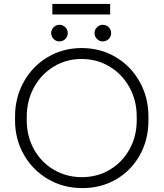

<svg xmlns="http://www.w3.org/2000/svg" viewBox="-20 -946 838 983"><path d="M57 -330V-349Q57 -447 102 -527.5Q147 -608 225 -654Q303 -700 398 -700Q494 -700 572 -654Q650 -608 695 -527.5Q740 -447 740 -349V-330Q740 -231 696 -152Q652 -73 575 -28Q498 17 402 17Q305 17 226.5 -28.5Q148 -74 102.5 -153.5Q57 -233 57 -330ZM680 -330V-349Q680 -432 642.5 -499.5Q605 -567 540.5 -605.5Q476 -644 397 -644Q319 -644 255 -605Q191 -566 154 -498.5Q117 -431 117 -349V-330Q117 -248 154 -181.5Q191 -115 255.5 -77Q320 -39 399 -39Q478 -39 542 -77Q606 -115 643 -181.5Q680 -248 680 -330ZM242 -776Q242 -794 254.5 -806.5Q267 -819 284 -819Q302 -819 314.5 -806.5Q327 -794 327 -776Q327 -759 314.5 -746.5Q302 -734 284 -734Q267 -734 254.5 -746.5Q242 -759 242 -776ZM464 -776Q464 -794 476.5 -806.5Q489 -819 506 -819Q524 -819 536.5 -806.5Q549 -794 549 -776Q549 -759 536.5 -746.5Q524 -734 506 -734Q489 -734 476.5 -746.5Q464 -759 464 -776ZM248 -926H544V-872H248Z"/></svg>

Font: Bellota
Style: Regular
Weight: 400
Designer: Kemie Guaida
Foundry: Kemie Guaida
Version: Version 4.001